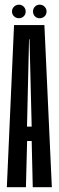

<svg xmlns="http://www.w3.org/2000/svg" viewBox="-20 -780 246 800"><path d="M8.5 0H88L93 -192.5H112L116.5 0H196L165 -675.5H38.5ZM92.5 -252.5 101 -616H103L112 -252.5ZM59 -704Q70.5 -704 78.8 -712Q87 -720 87 -732Q87 -744 78.8 -752.2Q70.5 -760.5 59 -760.5Q47 -760.5 38.5 -752.2Q30 -744 30 -732Q30 -720 38.5 -712Q47 -704 59 -704ZM145 -704Q157.5 -704 165.8 -712Q174 -720 174 -732Q174 -744 165.8 -752.2Q157.5 -760.5 145 -760.5Q133.5 -760.5 125.5 -752.2Q117.5 -744 117.5 -732Q117.5 -720 125.5 -712Q133.5 -704 145 -704Z"/></svg>

Font: Anybody UltraCondensed
Style: Regular
Weight: 400
Width: 1
Version: Version 1.113;gftools[0.9.25]